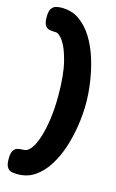

<svg xmlns="http://www.w3.org/2000/svg" viewBox="-142 -831 640 1061"><g transform="rotate(15 178.5 -301.0)"><path d="M74 175Q58 175 42 172Q26 169 15.5 154.5Q5 140 5 106Q5 71 15 56.5Q25 42 41 39Q57 36 73 36Q95 36 114.5 10Q134 -16 148.5 -62Q163 -108 171.5 -169Q180 -230 180 -301Q180 -420 161.5 -494Q143 -568 118.5 -603Q94 -638 74 -638H69Q54 -638 39 -641Q24 -644 14.5 -658.5Q5 -673 5 -707Q5 -740 15 -754.5Q25 -769 41 -773Q57 -777 73 -777Q131 -777 174.5 -746.5Q218 -716 249.5 -665Q281 -614 300.5 -551.5Q320 -489 329.5 -423.5Q339 -358 339 -299Q339 -239 329 -173Q319 -107 299 -45.5Q279 16 247.5 66Q216 116 173 145.5Q130 175 74 175Z"/></g></svg>

Font: Fredoka Light
Style: Bold
Weight: 700
Version: Version 2.001